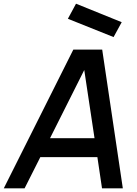

<svg xmlns="http://www.w3.org/2000/svg" viewBox="-38 -1018 743 1038"><path d="M576 -817.5 329 -916.5 373 -998 620 -898ZM488.5 -168.5H180L95 0H-17.5L358.5 -750H514.5L626 0H513.5ZM473 -271 417.5 -639.5 232.5 -271Z"/></svg>

Font: Russisch Sans SemiBold
Style: Italic
Weight: 600
Width: 4
Italic angle: -10°
Designer: Michael Sharanda (font) & Cristiano Sobral (main changes)
Foundry: Michael Sharanda
Version: Version 2.00;September 8, 2020;FontCreator 13.0.0.2681 64-bi